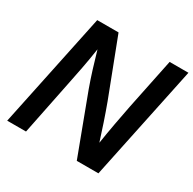

<svg xmlns="http://www.w3.org/2000/svg" viewBox="-160 -896 1068 1061"><g transform="rotate(30 374.5 -365.0)"><path d="M749 -730H629L562 -405C547 -330 529 -233 516 -149C493 -222 468 -297 441 -370L303 -730H167L14 0H134L202 -336C218 -413 236 -502 249 -591C270 -518 292 -445 317 -376L458 0H596Z"/></g></svg>

Font: Nacelle SemiBold
Style: Italic
Weight: 600
Italic angle: -12°
Designer: Sora Sagano
Foundry: Sora Sagano
Version: Version 1.000;FEAKit 1.0